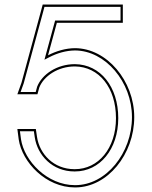

<svg xmlns="http://www.w3.org/2000/svg" viewBox="-20 -800 664 841"><path d="M478 -780H198H167L159 -750L74.2 -437.9L56 -387H61H141H144L152.2 -417.1C171.6 -465.8 232.6 -509 308 -509C413.4 -508 488 -415.9 488 -282.5C488 -149.8 410.3 -59 308 -59C307.3 -59 306.6 -59 306 -59C215.1 -59 152.9 -125.6 142 -201L137 -235H56L62 -189C77 -89 181 21 308 21C308.5 21 309 21 309.4 21C451.9 21 568 -125.3 568 -287C568 -445.2 448.4 -589 308 -589C267.5 -588.6 226.6 -576.7 190.4 -557.8L229 -700H478H518V-780ZM174.7 -770H508V-710H221.4L174.7 -538.4L195 -548.9C230 -567.2 269.6 -578.6 308 -579C441.4 -579 558 -440.9 558 -287C558 -129.3 444.7 11 309.4 11C309 11 308.6 11 308 11C186.7 11 86.2 -95.3 71.9 -190.4L67.4 -225H128.4L132.1 -199.6C143.7 -119.8 209.7 -49 306 -49C306.6 -49 307.5 -49 308.1 -49C417.3 -49 498 -146.2 498 -282.5C498 -419.3 420.5 -517.9 308 -519C229 -519 164.1 -474.1 142.9 -420.8L142.7 -420.3L136.4 -397H70.2L83.8 -434.9L168.7 -747.4Z"/></svg>

Font: Nordica Advanced
Style: RegularOL
Weight: 300
Version: Version 1.07